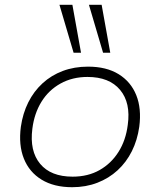

<svg xmlns="http://www.w3.org/2000/svg" viewBox="-20 -773 668 801"><path d="M281 8Q205 8 153.5 -23.5Q102 -55 79.5 -111.5Q57 -168 67 -244Q75 -300 98 -346Q121 -392 157.5 -425.5Q194 -459 242 -477Q290 -495 347 -495Q424 -495 475 -463.5Q526 -432 548.5 -376Q571 -320 561 -244Q553 -188 530 -142Q507 -96 470.5 -62.5Q434 -29 386 -10.5Q338 8 281 8ZM283 -36Q347 -36 395.5 -63.5Q444 -91 474.5 -139.5Q505 -188 513 -252Q526 -344 481 -398Q436 -452 345 -452Q282 -452 232.5 -424.5Q183 -397 153 -348.5Q123 -300 115 -236Q103 -143 147.5 -89.5Q192 -36 283 -36ZM410 -553 351 -753H404L440 -553ZM287 -553 228 -753H282L318 -553Z"/></svg>

Font: Nunito Sans 10pt SemiExpanded ExtraLight
Style: Italic
Weight: 250
Width: 6
Italic angle: -9°
Designer: Vernon Adams
Foundry: Vernon Adams
Version: Version 3.101;gftools[0.9.27]